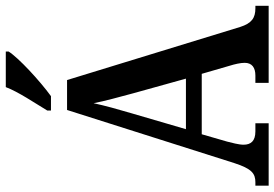

<svg xmlns="http://www.w3.org/2000/svg" viewBox="-166 -806 971 680"><g transform="rotate(-90 320.0 -465.5)"><path d="M269 -784V-771H320C375 -811 456 -886 478 -921V-931H352C335 -886 296 -829 269 -784ZM3 0H224V-47H195C161 -47 148 -63 148 -89C148 -106 155 -131 159 -147L185 -237H399L428 -137C433 -121 438 -100 438 -85C438 -59 421 -47 393 -47H367V0H640V-47H631C597 -47 578 -60 565 -101L377 -714H271L83 -122C63 -60 46 -47 15 -47H3ZM203 -293 260 -488C274 -535 286 -579 295 -620C303 -578 316 -533 330 -480L382 -293Z"/></g></svg>

Font: Noto Serif Myanmar Condensed SemiBold
Style: Regular
Weight: 600
Width: 3
Designer: Ben Mitchell and the Monotype Design Team
Foundry: Monotype Imaging Inc.
Version: Version 2.106